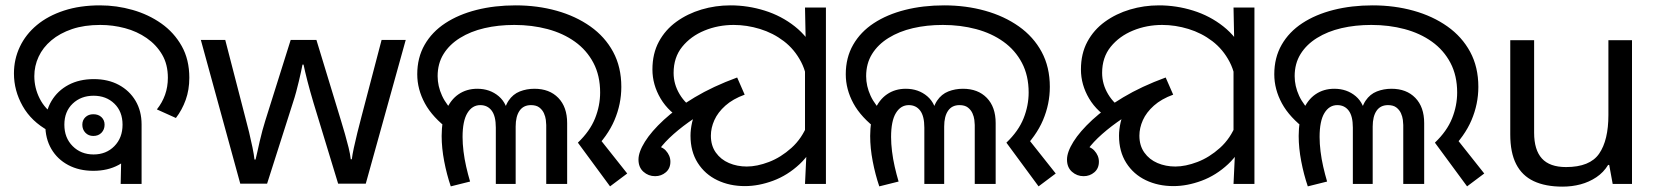

<svg xmlns="http://www.w3.org/2000/svg" viewBox="-20 -686 6191 716"><path d="M161 -198Q97 -233 64.5 -290.5Q32 -348 32 -412Q32 -465 54 -511.5Q76 -558 117.5 -592.5Q159 -627 218.5 -646.5Q278 -666 353 -666Q415 -666 474.5 -649Q534 -632 581.5 -598.5Q629 -565 657.5 -514.5Q686 -464 686 -396Q686 -351 672.5 -313.5Q659 -276 636 -246L565 -278Q585 -303 595.5 -332.5Q606 -362 606 -396Q606 -446 584.5 -482.5Q563 -519 527 -544Q491 -569 446 -581Q401 -593 354 -593Q294 -593 248.5 -577.5Q203 -562 171.5 -535.5Q140 -509 124 -474.5Q108 -440 108 -402Q108 -358 128 -318.5Q148 -279 185 -256L161 -198ZM328 -49Q275 -49 234.5 -70.5Q194 -92 171.5 -130.5Q149 -169 149 -220Q149 -271 172 -309.5Q195 -348 235.5 -369.5Q276 -391 330 -391Q383 -391 423 -369.5Q463 -348 485.5 -310Q508 -272 508 -222Q508 -171 485.5 -132Q463 -93 422.5 -71Q382 -49 328 -49ZM329 -110Q376 -110 406.5 -141Q437 -172 437 -221Q437 -270 406.5 -299.5Q376 -329 329 -329Q282 -329 251 -299.5Q220 -270 220 -221Q220 -172 251 -141Q282 -110 329 -110ZM328 -179Q310 -179 298.5 -191Q287 -203 287 -221Q287 -238 298.5 -249Q310 -260 328 -260Q347 -260 358.5 -249Q370 -238 370 -221Q370 -203 358.5 -191Q347 -179 328 -179ZM434 -187 508 -222V0H430Z M1149 -303Q1143 -324 1137 -344.5Q1131 -365 1126.5 -383.5Q1122 -402 1118 -418Q1114 -434 1112 -445H1108Q1106 -434 1102.5 -418Q1099 -402 1094.5 -383Q1090 -364 1084.5 -343.5Q1079 -323 1072 -302L976 -1H876L729 -537H820L894 -251Q902 -222 909 -192.5Q916 -163 921.5 -136.5Q927 -110 929 -91H933Q936 -103 940 -121Q944 -139 948.5 -159Q953 -179 958.5 -199Q964 -219 969 -235L1064 -537H1160L1252 -235Q1259 -212 1266.5 -186Q1274 -160 1280 -135.5Q1286 -111 1288 -92H1292Q1294 -109 1299.5 -134.5Q1305 -160 1312.5 -190.5Q1320 -221 1328 -251L1403 -537H1493L1344 -1H1241Z M2135 -154Q2180 -197 2199 -244.5Q2218 -292 2218 -341Q2218 -404 2193 -451.5Q2168 -499 2124 -530.5Q2080 -562 2022 -577.5Q1964 -593 1898 -593Q1838 -593 1786.5 -581Q1735 -569 1695.5 -544.5Q1656 -520 1634 -484.5Q1612 -449 1612 -402Q1612 -365 1628.5 -329Q1645 -293 1682 -258L1656 -201Q1593 -248 1564.5 -300.5Q1536 -353 1536 -409Q1536 -471 1563.5 -519Q1591 -567 1640.5 -599.5Q1690 -632 1757 -649Q1824 -666 1903 -666Q1984 -666 2055.5 -646Q2127 -626 2181.5 -587.5Q2236 -549 2266.5 -492.5Q2297 -436 2297 -362Q2297 -298 2271.5 -238Q2246 -178 2190 -123L2204 -184L2319 -39L2255 9ZM1661 9Q1646 -35 1636.5 -84.5Q1627 -134 1627 -179Q1627 -235 1643.5 -274.5Q1660 -314 1690 -334.5Q1720 -355 1760 -355Q1807 -355 1840 -327Q1873 -299 1878 -243H1856Q1860 -286 1876.5 -310.5Q1893 -335 1918.5 -345Q1944 -355 1973 -355Q2029 -355 2062 -321Q2095 -287 2095 -227V0H2017V-220Q2017 -227 2015.5 -239Q2014 -251 2008.5 -263.5Q2003 -276 1991.5 -285Q1980 -294 1960 -294Q1932 -294 1917.5 -273Q1903 -252 1903 -214V0H1829V-210Q1829 -253 1813.5 -273.5Q1798 -294 1771 -294Q1741 -294 1723 -264.5Q1705 -235 1705 -175Q1705 -150 1708.5 -121.5Q1712 -93 1718.5 -64.5Q1725 -36 1733 -9L1661 9Z M2758 8Q2701 8 2655 -14Q2609 -36 2582 -78.5Q2555 -121 2555 -180Q2555 -203 2561 -230Q2567 -257 2584.5 -285.5Q2602 -314 2636 -340Q2670 -366 2725 -386L2746 -336Q2703 -321 2657 -297Q2611 -273 2568.5 -244.5Q2526 -216 2492 -186Q2458 -156 2438 -128Q2418 -100 2418 -78L2404 -144Q2445 -144 2462.5 -125Q2480 -106 2480 -83Q2480 -58 2463 -43.5Q2446 -29 2423 -29Q2398 -29 2379.5 -45.5Q2361 -62 2361 -91Q2361 -119 2385 -157.5Q2409 -196 2455.5 -239Q2502 -282 2570.5 -323Q2639 -364 2729 -397L2757 -333Q2713 -317 2685 -292Q2657 -267 2644 -238Q2631 -209 2631 -180Q2631 -143 2649.5 -117Q2668 -91 2698.5 -78Q2729 -65 2765 -65Q2803 -65 2847.5 -82Q2892 -99 2931.5 -134.5Q2971 -170 2992 -224L3031 -180Q3007 -116 2962 -74Q2917 -32 2863 -12Q2809 8 2758 8ZM2534 -234Q2474 -267 2443.5 -318.5Q2413 -370 2413 -427Q2413 -486 2437 -530.5Q2461 -575 2502.5 -605Q2544 -635 2596 -650.5Q2648 -666 2704 -666Q2769 -666 2831.5 -646.5Q2894 -627 2944 -587.5Q2994 -548 3023.5 -488Q3053 -428 3053 -347L2992 -345Q2992 -408 2967.5 -455Q2943 -502 2903 -532.5Q2863 -563 2814 -578Q2765 -593 2716 -593Q2658 -593 2607 -572Q2556 -551 2524 -511.5Q2492 -472 2492 -414Q2492 -372 2514.5 -334.5Q2537 -297 2577 -273L2534 -234ZM2987 -106 2982 -144V-471L2985 -511L2982 -658H3060V0H2982Z M3733 -154Q3778 -197 3797 -244.5Q3816 -292 3816 -341Q3816 -404 3791 -451.5Q3766 -499 3722 -530.5Q3678 -562 3620 -577.5Q3562 -593 3496 -593Q3436 -593 3384.5 -581Q3333 -569 3293.5 -544.5Q3254 -520 3232 -484.5Q3210 -449 3210 -402Q3210 -365 3226.5 -329Q3243 -293 3280 -258L3254 -201Q3191 -248 3162.5 -300.5Q3134 -353 3134 -409Q3134 -471 3161.5 -519Q3189 -567 3238.5 -599.5Q3288 -632 3355 -649Q3422 -666 3501 -666Q3582 -666 3653.5 -646Q3725 -626 3779.5 -587.5Q3834 -549 3864.5 -492.5Q3895 -436 3895 -362Q3895 -298 3869.5 -238Q3844 -178 3788 -123L3802 -184L3917 -39L3853 9ZM3259 9Q3244 -35 3234.5 -84.5Q3225 -134 3225 -179Q3225 -235 3241.5 -274.5Q3258 -314 3288 -334.5Q3318 -355 3358 -355Q3405 -355 3438 -327Q3471 -299 3476 -243H3454Q3458 -286 3474.5 -310.5Q3491 -335 3516.5 -345Q3542 -355 3571 -355Q3627 -355 3660 -321Q3693 -287 3693 -227V0H3615V-220Q3615 -227 3613.5 -239Q3612 -251 3606.5 -263.5Q3601 -276 3589.5 -285Q3578 -294 3558 -294Q3530 -294 3515.5 -273Q3501 -252 3501 -214V0H3427V-210Q3427 -253 3411.5 -273.5Q3396 -294 3369 -294Q3339 -294 3321 -264.5Q3303 -235 3303 -175Q3303 -150 3306.5 -121.5Q3310 -93 3316.5 -64.5Q3323 -36 3331 -9L3259 9Z M4356 8Q4299 8 4253 -14Q4207 -36 4180 -78.5Q4153 -121 4153 -180Q4153 -203 4159 -230Q4165 -257 4182.5 -285.5Q4200 -314 4234 -340Q4268 -366 4323 -386L4344 -336Q4301 -321 4255 -297Q4209 -273 4166.5 -244.5Q4124 -216 4090 -186Q4056 -156 4036 -128Q4016 -100 4016 -78L4002 -144Q4043 -144 4060.5 -125Q4078 -106 4078 -83Q4078 -58 4061 -43.5Q4044 -29 4021 -29Q3996 -29 3977.5 -45.5Q3959 -62 3959 -91Q3959 -119 3983 -157.5Q4007 -196 4053.5 -239Q4100 -282 4168.5 -323Q4237 -364 4327 -397L4355 -333Q4311 -317 4283 -292Q4255 -267 4242 -238Q4229 -209 4229 -180Q4229 -143 4247.5 -117Q4266 -91 4296.5 -78Q4327 -65 4363 -65Q4401 -65 4445.5 -82Q4490 -99 4529.5 -134.5Q4569 -170 4590 -224L4629 -180Q4605 -116 4560 -74Q4515 -32 4461 -12Q4407 8 4356 8ZM4132 -234Q4072 -267 4041.5 -318.5Q4011 -370 4011 -427Q4011 -486 4035 -530.5Q4059 -575 4100.5 -605Q4142 -635 4194 -650.5Q4246 -666 4302 -666Q4367 -666 4429.5 -646.5Q4492 -627 4542 -587.5Q4592 -548 4621.5 -488Q4651 -428 4651 -347L4590 -345Q4590 -408 4565.5 -455Q4541 -502 4501 -532.5Q4461 -563 4412 -578Q4363 -593 4314 -593Q4256 -593 4205 -572Q4154 -551 4122 -511.5Q4090 -472 4090 -414Q4090 -372 4112.5 -334.5Q4135 -297 4175 -273L4132 -234ZM4585 -106 4580 -144V-471L4583 -511L4580 -658H4658V0H4580Z M5331 -154Q5376 -197 5395 -244.5Q5414 -292 5414 -341Q5414 -404 5389 -451.5Q5364 -499 5320 -530.5Q5276 -562 5218 -577.5Q5160 -593 5094 -593Q5034 -593 4982.5 -581Q4931 -569 4891.5 -544.5Q4852 -520 4830 -484.5Q4808 -449 4808 -402Q4808 -365 4824.5 -329Q4841 -293 4878 -258L4852 -201Q4789 -248 4760.5 -300.5Q4732 -353 4732 -409Q4732 -471 4759.5 -519Q4787 -567 4836.5 -599.5Q4886 -632 4953 -649Q5020 -666 5099 -666Q5180 -666 5251.5 -646Q5323 -626 5377.5 -587.5Q5432 -549 5462.5 -492.5Q5493 -436 5493 -362Q5493 -298 5467.5 -238Q5442 -178 5386 -123L5400 -184L5515 -39L5451 9ZM4857 9Q4842 -35 4832.5 -84.5Q4823 -134 4823 -179Q4823 -235 4839.5 -274.5Q4856 -314 4886 -334.5Q4916 -355 4956 -355Q5003 -355 5036 -327Q5069 -299 5074 -243H5052Q5056 -286 5072.5 -310.5Q5089 -335 5114.5 -345Q5140 -355 5169 -355Q5225 -355 5258 -321Q5291 -287 5291 -227V0H5213V-220Q5213 -227 5211.5 -239Q5210 -251 5204.5 -263.5Q5199 -276 5187.5 -285Q5176 -294 5156 -294Q5128 -294 5113.5 -273Q5099 -252 5099 -214V0H5025V-210Q5025 -253 5009.5 -273.5Q4994 -294 4967 -294Q4937 -294 4919 -264.5Q4901 -235 4901 -175Q4901 -150 4904.5 -121.5Q4908 -93 4914.5 -64.5Q4921 -36 4929 -9L4857 9Z M6066 -536V0H5994L5981 -71H5977Q5960 -43 5933 -25Q5906 -7 5874 1.5Q5842 10 5807 10Q5743 10 5699.5 -10.5Q5656 -31 5634 -74Q5612 -117 5612 -185V-536H5701V-191Q5701 -127 5730 -95Q5759 -63 5820 -63Q5909 -63 5943.5 -113Q5978 -163 5978 -257V-536Z"/></svg>

Font: hexoriya15
Style: Book
Weight: 400
Designer: Jelle Bosma - Monotype Design Team
Foundry: Monotype Imaging Inc.
Version: Version 2.003